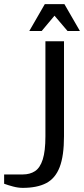

<svg xmlns="http://www.w3.org/2000/svg" viewBox="-20 -900 407 930"><path d="M90 10Q68 10 43.5 3.5Q19 -3 0 -10V-55H90Q125 -55 149.5 -71Q174 -87 187 -127.5Q200 -168 200 -240V-700H290V-240Q290 -145 269 -90.5Q248 -36 204 -13Q160 10 90 10ZM122 -750 197 -880H292L367 -750H307L244 -824L182 -750Z"/></svg>

Font: Cuprum
Style: Regular
Weight: 400
Designer: Jovanny Lemonad
Foundry: Jovanny Lemonad
Version: Version 3.000